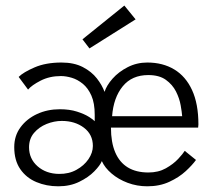

<svg xmlns="http://www.w3.org/2000/svg" viewBox="-20 -642 763 674"><path d="M184.5 12Q143 12 107.8 -2.8Q72.5 -17.5 51.2 -48.2Q30 -79 30 -125.5Q30 -165.5 52 -195.2Q74 -225 110.2 -241.8Q146.5 -258.5 190 -258.5Q224.5 -258.5 250.2 -250.2Q276 -242 291.8 -232Q307.5 -222 312.5 -216.5V-239Q312.5 -280 300.8 -306.5Q289 -333 270.5 -348Q252 -363 231.8 -369Q211.5 -375 194 -375Q154 -375 122.8 -359Q91.5 -343 78.5 -327.5L45.5 -372Q62 -388.5 101.5 -405.5Q141 -422.5 196 -422.5Q240 -422.5 270.8 -406.5Q301.5 -390.5 320 -366.8Q338.5 -343 347 -319.5Q354 -342 375.2 -366Q396.5 -390 428.2 -406.2Q460 -422.5 497 -422.5Q551.5 -422.5 591.8 -398.2Q632 -374 654.2 -325.8Q676.5 -277.5 676.5 -205Q676.5 -200.5 676 -199.2Q675.5 -198 675.5 -194H369.5Q369.5 -142.5 384.5 -107.2Q399.5 -72 428.8 -54.2Q458 -36.5 501 -36.5Q536 -36.5 562.2 -51.2Q588.5 -66 605.5 -84.2Q622.5 -102.5 628.5 -112.5L668 -80.5Q655.5 -63 632 -41.2Q608.5 -19.5 574.5 -3.8Q540.5 12 497 12Q461 12 428.2 -0.2Q395.5 -12.5 371.8 -32.8Q348 -53 337.5 -76.5Q331.5 -61.5 311 -40.5Q290.5 -19.5 258.2 -3.8Q226 12 184.5 12ZM187 -31.5Q221.5 -31 248.2 -45.8Q275 -60.5 290.5 -83.2Q306 -106 306 -129.5Q306 -170 274.5 -193.8Q243 -217.5 197 -217.5Q170 -217.5 143.5 -206.8Q117 -196 99.5 -175.5Q82 -155 82 -125Q82 -84.5 112 -58.2Q142 -32 187 -31.5ZM373.5 -234H619.5Q618.5 -248.5 614.2 -272.5Q610 -296.5 597.8 -320.8Q585.5 -345 562.2 -361.8Q539 -378.5 500.5 -378.5Q443 -378.5 410.8 -339Q378.5 -299.5 373.5 -234ZM294 -472 269.5 -504 416.5 -622.5 456 -574Z"/></svg>

Font: League Spartan Thin Light
Style: Regular
Weight: 300
Version: Version 2.002